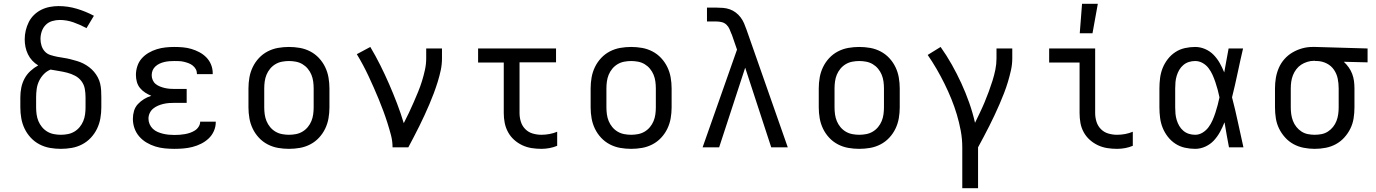

<svg xmlns="http://www.w3.org/2000/svg" viewBox="-20 -775 7240 1010"><path d="M300 8Q271 8 242.5 3Q214 -2 188 -15.5Q162 -29 142 -50.5Q122 -72 109.5 -98Q97 -124 92 -152.5Q87 -181 87 -210V-263Q87 -289 92 -314Q97 -339 109 -361.5Q121 -384 140 -401.5Q159 -419 181 -431Q164 -441 150 -456Q136 -471 127 -489.5Q118 -508 114 -528Q110 -548 110 -568Q110 -592 115.5 -615Q121 -638 131.5 -659Q142 -680 159 -696.5Q176 -713 197 -723.5Q218 -734 241.5 -738.5Q265 -743 288 -743Q337 -743 384 -729Q431 -715 474 -692L435 -627Q402 -645 366.5 -657.5Q331 -670 294 -670Q274 -670 254 -664Q234 -658 220 -643.5Q206 -629 199.5 -609.5Q193 -590 193 -570Q193 -552 198.5 -534.5Q204 -517 216 -504Q228 -491 245.5 -485.5Q263 -480 280.5 -476.5Q298 -473 315.5 -470.5Q333 -468 350.5 -463.5Q368 -459 385 -454Q402 -449 418 -441Q434 -433 448.5 -422Q463 -411 474.5 -397.5Q486 -384 494.5 -368Q503 -352 507 -334.5Q511 -317 512 -299Q513 -281 513 -263V-210Q513 -181 508 -152.5Q503 -124 490.5 -98Q478 -72 458 -50.5Q438 -29 412 -15.5Q386 -2 357.5 3Q329 8 300 8ZM300 -66Q318 -66 336.5 -69.5Q355 -73 371 -82.5Q387 -92 399 -106.5Q411 -121 418 -138Q425 -155 427.5 -173.5Q430 -192 430 -210V-263Q430 -286 426 -308Q422 -330 408.5 -348Q395 -366 375 -376.5Q355 -387 333.5 -392.5Q312 -398 290 -401.5Q268 -405 246 -409Q226 -401 210.5 -385Q195 -369 185.5 -349Q176 -329 173 -307Q170 -285 170 -263V-210Q170 -192 172.5 -173.5Q175 -155 182 -138Q189 -121 201 -106.5Q213 -92 229 -82.5Q245 -73 263.5 -69.5Q282 -66 300 -66Z M897 8Q872 8 846.5 5.5Q821 3 797 -4.5Q773 -12 751 -25Q729 -38 712.5 -57Q696 -76 687.5 -100Q679 -124 679 -150Q679 -171 685 -191.5Q691 -212 705.5 -227.5Q720 -243 738 -254Q756 -265 776 -271Q759 -278 743.5 -288Q728 -298 716.5 -312Q705 -326 700 -344Q695 -362 695 -381Q695 -404 702.5 -427Q710 -450 725.5 -467.5Q741 -485 761.5 -497Q782 -509 804.5 -516Q827 -523 850.5 -525.5Q874 -528 897 -528Q920 -528 942.5 -526Q965 -524 987 -517.5Q1009 -511 1029.5 -500Q1050 -489 1066 -472.5Q1082 -456 1090.5 -434.5Q1099 -413 1099 -390V-385H1016V-387Q1016 -400 1010 -411Q1004 -422 994 -430Q984 -438 972 -442.5Q960 -447 947.5 -450Q935 -453 922.5 -453.5Q910 -454 897 -454Q884 -454 871 -453Q858 -452 845 -449Q832 -446 820 -440.5Q808 -435 798 -426Q788 -417 783 -405Q778 -393 778 -379Q778 -366 783.5 -353.5Q789 -341 799 -333Q809 -325 821.5 -320Q834 -315 847 -312Q860 -309 873.5 -308Q887 -307 900 -307H962V-234H900Q885 -234 870 -233Q855 -232 840 -228.5Q825 -225 811 -219Q797 -213 785.5 -203.5Q774 -194 767.5 -180Q761 -166 761 -151Q761 -136 767 -122Q773 -108 784 -97.5Q795 -87 809 -81Q823 -75 837.5 -71.5Q852 -68 867 -66.5Q882 -65 897 -65Q911 -65 925 -66Q939 -67 953 -69.5Q967 -72 980 -76.5Q993 -81 1005 -88.5Q1017 -96 1025 -108.5Q1033 -121 1033 -135H1115V-132Q1115 -108 1105 -85.5Q1095 -63 1077.5 -46.5Q1060 -30 1038 -19Q1016 -8 992.5 -2Q969 4 945 6Q921 8 897 8Z M1500 8Q1471 8 1442.5 3Q1414 -2 1388 -15.5Q1362 -29 1342 -50.5Q1322 -72 1309.5 -98Q1297 -124 1292 -152.5Q1287 -181 1287 -210V-310Q1287 -339 1292 -367.5Q1297 -396 1309.5 -422Q1322 -448 1342 -469.5Q1362 -491 1388 -504.5Q1414 -518 1442.5 -523Q1471 -528 1500 -528Q1529 -528 1557.5 -523Q1586 -518 1612 -504.5Q1638 -491 1658 -469.5Q1678 -448 1690.5 -422Q1703 -396 1708 -367.5Q1713 -339 1713 -310V-210Q1713 -181 1708 -152.5Q1703 -124 1690.5 -98Q1678 -72 1658 -50.5Q1638 -29 1612 -15.5Q1586 -2 1557.5 3Q1529 8 1500 8ZM1500 -66Q1518 -66 1536.5 -69.5Q1555 -73 1571 -82.5Q1587 -92 1599 -106.5Q1611 -121 1618 -138Q1625 -155 1627.5 -173.5Q1630 -192 1630 -210V-310Q1630 -328 1627.5 -346.5Q1625 -365 1618 -382Q1611 -399 1599 -413.5Q1587 -428 1571 -437.5Q1555 -447 1536.5 -450.5Q1518 -454 1500 -454Q1482 -454 1463.5 -450.5Q1445 -447 1429 -437.5Q1413 -428 1401 -413.5Q1389 -399 1382 -382Q1375 -365 1372.5 -346.5Q1370 -328 1370 -310V-210Q1370 -192 1372.5 -173.5Q1375 -155 1382 -138Q1389 -121 1401 -106.5Q1413 -92 1429 -82.5Q1445 -73 1463.5 -69.5Q1482 -66 1500 -66Z M2045 0Q2045 -33 2036.5 -65Q2028 -97 2018 -128.5Q2008 -160 1996.5 -191Q1985 -222 1972.5 -252.5Q1960 -283 1946.5 -313.5Q1933 -344 1919 -374Q1905 -404 1889.5 -433Q1874 -462 1857 -490L1928 -528Q1956 -481 1980.5 -432Q2005 -383 2027 -332.5Q2049 -282 2068.5 -231Q2088 -180 2104 -127Q2118 -154 2131 -181.5Q2144 -209 2156 -236.5Q2168 -264 2179.5 -292Q2191 -320 2200 -349Q2209 -378 2215.5 -408Q2222 -438 2222 -468V-520H2305V-468Q2305 -436 2298.5 -405.5Q2292 -375 2282.5 -344.5Q2273 -314 2262 -284.5Q2251 -255 2238.5 -226Q2226 -197 2213 -168.5Q2200 -140 2186 -112Q2172 -84 2157.5 -56Q2143 -28 2128 0Z M2828 8Q2802 8 2776.5 4Q2751 0 2727.5 -11Q2704 -22 2684.5 -39.5Q2665 -57 2652.5 -80Q2640 -103 2635 -128.5Q2630 -154 2630 -180V-446H2495V-520H2905V-447H2713V-180Q2713 -157 2720 -134.5Q2727 -112 2743.5 -95.5Q2760 -79 2782.5 -72.5Q2805 -66 2828 -66Q2849 -66 2870.5 -70Q2892 -74 2911 -82V-8Q2892 0 2870.5 4Q2849 8 2828 8Z M3300 8Q3271 8 3242.5 3Q3214 -2 3188 -15.5Q3162 -29 3142 -50.5Q3122 -72 3109.5 -98Q3097 -124 3092 -152.5Q3087 -181 3087 -210V-310Q3087 -339 3092 -367.5Q3097 -396 3109.5 -422Q3122 -448 3142 -469.5Q3162 -491 3188 -504.5Q3214 -518 3242.5 -523Q3271 -528 3300 -528Q3329 -528 3357.5 -523Q3386 -518 3412 -504.5Q3438 -491 3458 -469.5Q3478 -448 3490.5 -422Q3503 -396 3508 -367.5Q3513 -339 3513 -310V-210Q3513 -181 3508 -152.5Q3503 -124 3490.5 -98Q3478 -72 3458 -50.5Q3438 -29 3412 -15.5Q3386 -2 3357.5 3Q3329 8 3300 8ZM3300 -66Q3318 -66 3336.5 -69.5Q3355 -73 3371 -82.5Q3387 -92 3399 -106.5Q3411 -121 3418 -138Q3425 -155 3427.5 -173.5Q3430 -192 3430 -210V-310Q3430 -328 3427.5 -346.5Q3425 -365 3418 -382Q3411 -399 3399 -413.5Q3387 -428 3371 -437.5Q3355 -447 3336.5 -450.5Q3318 -454 3300 -454Q3282 -454 3263.5 -450.5Q3245 -447 3229 -437.5Q3213 -428 3201 -413.5Q3189 -399 3182 -382Q3175 -365 3172.5 -346.5Q3170 -328 3170 -310V-210Q3170 -192 3172.5 -173.5Q3175 -155 3182 -138Q3189 -121 3201 -106.5Q3213 -92 3229 -82.5Q3245 -73 3263.5 -69.5Q3282 -66 3300 -66Z M3676 0 3857 -514 3829 -595H3828V-596Q3823 -609 3817.5 -622Q3812 -635 3801.5 -645Q3791 -655 3777 -658.5Q3763 -662 3748 -662H3699V-735H3748Q3766 -735 3784 -733.5Q3802 -732 3819 -726Q3836 -720 3850.5 -709Q3865 -698 3876 -683.5Q3887 -669 3894 -652.5Q3901 -636 3907 -619L4124 0H4037L3900 -419L3763 0Z M4500 8Q4471 8 4442.5 3Q4414 -2 4388 -15.5Q4362 -29 4342 -50.5Q4322 -72 4309.5 -98Q4297 -124 4292 -152.5Q4287 -181 4287 -210V-310Q4287 -339 4292 -367.5Q4297 -396 4309.5 -422Q4322 -448 4342 -469.5Q4362 -491 4388 -504.5Q4414 -518 4442.5 -523Q4471 -528 4500 -528Q4529 -528 4557.5 -523Q4586 -518 4612 -504.5Q4638 -491 4658 -469.5Q4678 -448 4690.5 -422Q4703 -396 4708 -367.5Q4713 -339 4713 -310V-210Q4713 -181 4708 -152.5Q4703 -124 4690.5 -98Q4678 -72 4658 -50.5Q4638 -29 4612 -15.5Q4586 -2 4557.5 3Q4529 8 4500 8ZM4500 -66Q4518 -66 4536.5 -69.5Q4555 -73 4571 -82.5Q4587 -92 4599 -106.5Q4611 -121 4618 -138Q4625 -155 4627.5 -173.5Q4630 -192 4630 -210V-310Q4630 -328 4627.5 -346.5Q4625 -365 4618 -382Q4611 -399 4599 -413.5Q4587 -428 4571 -437.5Q4555 -447 4536.5 -450.5Q4518 -454 4500 -454Q4482 -454 4463.5 -450.5Q4445 -447 4429 -437.5Q4413 -428 4401 -413.5Q4389 -399 4382 -382Q4375 -365 4372.5 -346.5Q4370 -328 4370 -310V-210Q4370 -192 4372.5 -173.5Q4375 -155 4382 -138Q4389 -121 4401 -106.5Q4413 -92 4429 -82.5Q4445 -73 4463.5 -69.5Q4482 -66 4500 -66Z M5042 215V0Q5042 -44 5034 -87Q5026 -130 5013.5 -172Q5001 -214 4984.5 -254.5Q4968 -295 4948.5 -334.5Q4929 -374 4907 -412Q4885 -450 4860 -486L4928 -528Q4960 -483 4987 -435Q5014 -387 5037 -337Q5060 -287 5078.5 -234.5Q5097 -182 5109 -129Q5122 -156 5135 -183Q5148 -210 5159.5 -237.5Q5171 -265 5181.5 -293.5Q5192 -322 5201 -350.5Q5210 -379 5216 -408.5Q5222 -438 5222 -468V-520H5305V-468Q5305 -436 5298 -405Q5291 -374 5282 -344Q5273 -314 5261.5 -284.5Q5250 -255 5237.5 -226Q5225 -197 5211.5 -168.5Q5198 -140 5184 -112Q5170 -84 5155 -56Q5140 -28 5125 0V215Z M5856 8Q5830 8 5804.5 4Q5779 0 5755.5 -11Q5732 -22 5712.5 -39.5Q5693 -57 5680.5 -80Q5668 -103 5663.5 -128.5Q5659 -154 5659 -180V-446H5499V-520H5741V-180Q5741 -157 5748 -134.5Q5755 -112 5771.5 -95.5Q5788 -79 5810.5 -72.5Q5833 -66 5856 -66Q5878 -66 5899 -70Q5920 -74 5939 -82V-8Q5920 0 5899 4Q5878 8 5856 8ZM5660 -600 5672 -755H5755L5727 -600Z M6267 8Q6240 8 6213 2Q6186 -4 6163 -19Q6140 -34 6123 -56Q6106 -78 6096 -103Q6086 -128 6082.5 -155.5Q6079 -183 6079 -210V-310Q6079 -337 6082.5 -364.5Q6086 -392 6096 -417Q6106 -442 6123 -464Q6140 -486 6163 -501Q6186 -516 6213 -522Q6240 -528 6267 -528Q6294 -528 6319.5 -517Q6345 -506 6364 -486.5Q6383 -467 6396.5 -443Q6410 -419 6420 -394Q6426 -426 6431.5 -457.5Q6437 -489 6443 -520H6519Q6504 -456 6490.5 -391.5Q6477 -327 6461 -263Q6478 -198 6492 -132Q6506 -66 6521 0H6445Q6439 -32 6433 -64.5Q6427 -97 6422 -129L6421 -131Q6411 -105 6397.5 -80.5Q6384 -56 6365.5 -36Q6347 -16 6321 -4Q6295 8 6267 8ZM6267 -66Q6288 -66 6306.5 -77.5Q6325 -89 6337.5 -106Q6350 -123 6358.5 -142.5Q6367 -162 6373.5 -182Q6380 -202 6385.5 -222.5Q6391 -243 6395 -263Q6391 -283 6385.5 -303Q6380 -323 6373.5 -342.5Q6367 -362 6358.5 -381Q6350 -400 6337.5 -416.5Q6325 -433 6306.5 -443.5Q6288 -454 6267 -454Q6250 -454 6234 -449Q6218 -444 6205 -433Q6192 -422 6183.5 -407.5Q6175 -393 6170 -376.5Q6165 -360 6163.5 -343.5Q6162 -327 6162 -310V-210Q6162 -193 6163.5 -176.5Q6165 -160 6170 -143.5Q6175 -127 6183.5 -112.5Q6192 -98 6205 -87Q6218 -76 6234 -71Q6250 -66 6267 -66Z M6896 8Q6867 8 6838.5 2.5Q6810 -3 6785 -16.5Q6760 -30 6740.5 -51.5Q6721 -73 6708.5 -98.5Q6696 -124 6691.5 -152.5Q6687 -181 6687 -210V-310Q6687 -338 6691.5 -365Q6696 -392 6707 -417.5Q6718 -443 6736.5 -464Q6755 -485 6779 -499Q6803 -513 6829.5 -520.5Q6856 -528 6884 -528H6900L7174 -520V-447L7049 -450Q7063 -437 7074.5 -421Q7086 -405 7093 -386.5Q7100 -368 7102.5 -349Q7105 -330 7105 -310V-210Q7105 -181 7100.5 -152.5Q7096 -124 7083.5 -98.5Q7071 -73 7051.5 -51.5Q7032 -30 7007 -16.5Q6982 -3 6953.5 2.5Q6925 8 6896 8ZM6896 -66Q6914 -66 6932 -69.5Q6950 -73 6965.5 -83Q6981 -93 6992.5 -107.5Q7004 -122 7010.5 -139Q7017 -156 7019.5 -174Q7022 -192 7022 -210V-310Q7022 -336 7017 -361Q7012 -386 6997.5 -407.5Q6983 -429 6959.5 -441Q6936 -453 6910 -454H6900Q6898 -455 6896 -455Q6894 -455 6891 -455Q6874 -455 6856.5 -449.5Q6839 -444 6824.5 -434.5Q6810 -425 6799 -410.5Q6788 -396 6781.5 -379.5Q6775 -363 6772.5 -345.5Q6770 -328 6770 -310V-210Q6770 -192 6772.5 -174Q6775 -156 6781.5 -139Q6788 -122 6799.5 -107.5Q6811 -93 6826.5 -83Q6842 -73 6860 -69.5Q6878 -66 6896 -66Z"/></svg>

Font: Iosevka HT Extended
Style: Regular
Weight: 400
Width: 7
Monospace: yes
Designer: Belleve Invis
Foundry: Belleve Invis
Version: Version 32.3.0; ttfautohint (v1.8.4)